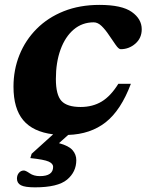

<svg xmlns="http://www.w3.org/2000/svg" viewBox="-20 -552 614 804"><path d="M126.5 232.5Q84.5 232.5 67.8 223.8Q51 215 51 196Q51 181.5 59.2 171.8Q67.5 162 80 162Q87.5 162 104.5 173.8Q121.5 185.5 147 185.5Q202.5 185.5 202.5 146.5Q202.5 133 183.5 124.5Q164.5 116 107 110L112.5 92L202.5 10.5Q118 0 77.2 -48.8Q36.5 -97.5 36.5 -189Q36.5 -260 61.5 -322Q86.5 -384 133.5 -431.2Q180.5 -478.5 247 -505Q313.5 -531.5 396.5 -531.5Q490 -531.5 531.8 -502Q573.5 -472.5 573.5 -429.5Q573.5 -392.5 546.8 -369.2Q520 -346 485.5 -346Q477 -346 464.8 -363.5Q452.5 -381 437 -404Q421.5 -427.5 405.5 -443Q389.5 -458.5 372.5 -458.5Q324 -458.5 288.5 -428.2Q253 -398 233.5 -344.5Q214 -291 214 -221.5Q214 -154.5 237.5 -129.2Q261 -104 317.5 -104Q368 -104 405.8 -126.8Q443.5 -149.5 475.5 -201H528Q486.5 -90.5 422.8 -40.2Q359 10 265.5 13L227 47.5Q268 58.5 283.8 76.8Q299.5 95 299.5 118.5Q299.5 168 260.8 200.2Q222 232.5 126.5 232.5Z"/></svg>

Font: Newsreader Caption
Style: Bold Italic
Weight: 700
Italic angle: -17°
Designer: Hugues Gentile
Foundry: Production Type
Version: Version 1.001